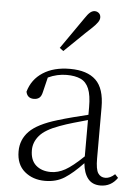

<svg xmlns="http://www.w3.org/2000/svg" viewBox="-56 -847 658 905"><g transform="rotate(5 273.0 -394.5)"><path d="M206.1 -616.2Q232.9 -654.8 259 -692.1Q285.2 -729.5 309.1 -764.2Q323.2 -785.6 333.7 -794.4Q344.2 -803.2 356 -803.2Q366.7 -803.2 375.2 -795.9Q383.8 -788.6 383.8 -774.9Q383.8 -764.6 375.7 -752.7Q367.7 -740.7 348.1 -722.2Q319.3 -695.8 288.1 -665Q256.8 -634.3 224.1 -603ZM453.1 13.2Q414.6 13.2 394 -12.7Q373.5 -38.6 369.1 -85Q322.3 -35.6 283.2 -10.7Q244.1 14.2 190.9 14.2Q133.3 14.2 94.2 -18.8Q55.2 -51.8 55.2 -113.8Q55.2 -169.4 93.5 -208.7Q131.8 -248 225.1 -275.9Q260.3 -286.6 296.9 -296.1Q333.5 -305.7 368.2 -314V-350.1Q368.2 -406.7 355.2 -437.5Q342.3 -468.3 316.2 -480.2Q290 -492.2 250 -492.2Q205.1 -492.2 162.1 -472.2L145 -401.9Q140.6 -381.8 130.6 -374Q120.6 -366.2 105 -366.2Q74.2 -366.2 67.9 -397Q84.5 -456.1 135.5 -489Q186.5 -522 263.2 -522Q344.7 -522 385.7 -482.7Q426.8 -443.4 426.8 -354V-112.8Q426.8 -61 438.7 -43Q450.7 -24.9 473.1 -24.9Q495.6 -24.9 518.1 -45.9L533.2 -29.8Q503.4 13.2 453.1 13.2ZM368.2 -117.2V-289.1Q334.5 -279.8 300.8 -270Q267.1 -260.3 236.8 -249Q170.4 -225.1 143.8 -193.8Q117.2 -162.6 117.2 -125Q117.2 -77.6 144 -53.7Q170.9 -29.8 214.8 -29.8Q248.5 -29.8 282.5 -48.6Q316.4 -67.4 368.2 -117.2Z"/></g></svg>

Font: Source Han Serif TW ExtraLight
Style: Regular
Weight: 250
Designer: Ryoko NISHIZUKA Ë•øÂ°öÊ∂ºÂ≠ê (kana & ideographs); Frank Grie√ühammer (Latin, Greek & Cyrillic); Wenlong ZHANG Âº†ÊñáÈæô 
Foundry: Adobe
Version: Version 2.003;hotconv 1.1.1;makeotfexe 2.6.0